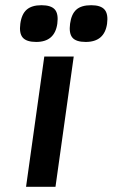

<svg xmlns="http://www.w3.org/2000/svg" viewBox="-20 -717 432 737"><path d="M193 0H80L150 -500H263ZM200 -626Q190 -556 119 -556Q82 -556 67.5 -572.5Q53 -589 58 -626Q63 -663 82.5 -680Q102 -697 139 -697Q176 -697 190.5 -680.5Q205 -664 200 -626ZM330 -697Q367 -697 381.5 -680Q396 -663 391 -626Q381 -556 309 -556Q272 -556 258 -572.5Q244 -589 249 -626Q254 -663 273 -680Q292 -697 330 -697Z"/></svg>

Font: Fivo Sans Modern Med
Style: Italic
Weight: 450
Designer: Alexander Slobzheninov
Foundry: Alexander Slobzheninov
Version: 1.0